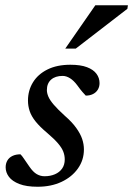

<svg xmlns="http://www.w3.org/2000/svg" viewBox="-20 -700 507 731"><path d="M58 -112.5Q64.5 -106 71 -96Q77.5 -86 92 -65.5Q106 -45 120 -37Q134 -29 149.5 -29Q171.5 -29 189 -36.5Q206.5 -44 216.5 -58.2Q226.5 -72.5 226.5 -93Q226.5 -108 221 -122.5Q215.5 -137 201 -154Q186.5 -171 159 -194.5Q131.5 -217.5 115.5 -237.5Q99.5 -257.5 93 -277Q86.5 -296.5 86.5 -317Q86.5 -355.5 105.5 -386.5Q124.5 -417.5 160.8 -435.5Q197 -453.5 248 -453.5Q287 -453.5 311.2 -444.2Q335.5 -435 347.2 -419.2Q359 -403.5 359 -383.5Q359 -369.5 352.5 -358.8Q346 -348 334.2 -342Q322.5 -336 306.5 -336Q301.5 -341.5 294.2 -349.5Q287 -357.5 274 -375.5Q261 -393 246.8 -402Q232.5 -411 218.5 -411Q190.5 -411 174.5 -396.8Q158.5 -382.5 158.5 -357Q158.5 -345.5 164.2 -332Q170 -318.5 184.8 -301.2Q199.5 -284 227 -259Q254.5 -235 270.2 -213Q286 -191 292.8 -171Q299.5 -151 299.5 -131Q299.5 -90.5 276.5 -58.2Q253.5 -26 214 -7.5Q174.5 11 123 11Q80.5 11 53.5 0.5Q26.5 -10 14 -26.8Q1.5 -43.5 1.5 -63Q1.5 -77.5 8 -88.8Q14.5 -100 27.2 -106.2Q40 -112.5 58 -112.5ZM228.5 -515 343 -680H467L465 -666.5L268.5 -515Z"/></svg>

Font: Newsreader 16pt Medium
Style: Italic
Weight: 500
Italic angle: -17°
Designer: Hugues Gentile
Foundry: Production Type
Version: Version 1.003